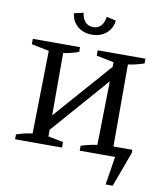

<svg xmlns="http://www.w3.org/2000/svg" viewBox="-109 -960 1029 1229"><g transform="rotate(10 405.5 -345.0)"><path d="M42 0V-32Q69 -41 94.5 -47Q120 -53 146 -56L156 -595L42 -618V-653H349V-622Q326 -614 301 -607.5Q276 -601 249 -597V-55L347 -36V0ZM462 0V-32Q490 -41 516 -47Q542 -53 567 -56L577 -595L464 -618V-653H774V-622Q750 -614 724 -607.5Q698 -601 670 -597V0ZM199 -41V-135L623 -618V-526ZM663 184 700 -51 745 0H599V-64H793V-45L709 184ZM409 -745Q352 -745 315 -777.5Q278 -810 273 -860L333 -874Q339 -834 358.5 -814Q378 -794 409 -794Q440 -794 459 -814Q478 -834 484 -874L545 -860Q540 -810 503 -777.5Q466 -745 409 -745Z"/></g></svg>

Font: Piazzolla 24pt Medium
Style: Regular
Weight: 500
Designer: Juan Pablo del Peral
Foundry: Huerta Tipografica
Version: Version 2.005